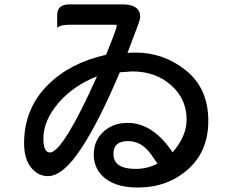

<svg xmlns="http://www.w3.org/2000/svg" viewBox="-20 -773 1040 856"><path d="M173.3 -154.3Q173.3 -133.3 176.8 -119.6Q183.1 -96.2 198.2 -93.8Q200.7 -93.3 203.4 -93.3Q206.1 -93.3 209.5 -94.2Q212.9 -95.2 216.8 -97.7Q243.7 -112.8 285.2 -180.2Q337.9 -266.1 412.6 -432.6Q308.1 -391.6 242.2 -315.9Q173.3 -236.3 173.3 -154.3ZM501.5 -43.9Q525.4 -20 585.9 -20Q635.3 -20 679.2 -42L682.1 -43.5L649.9 -89.8Q608.4 -144 550.8 -144Q515.6 -143.6 500 -127.9Q485.8 -114.3 485.8 -86.9Q485.8 -59.6 501.5 -43.9ZM548.8 -225.1Q661.6 -225.1 749.5 -93.8Q812 -166 812 -240.2Q812 -331.5 742.9 -393.1Q673.8 -454.6 569.3 -454.6L514.2 -450.7Q420.4 -229 341.3 -109.9Q260.7 12.2 193.4 12.2Q148.9 12.2 118.2 -26.6Q87.4 -65.4 87.4 -133.8Q87.4 -288.6 193.4 -394.5Q291.5 -492.7 453.1 -528.8Q493.2 -627.4 499.5 -652.8Q500.5 -656.2 500.5 -658.2Q500.5 -660.2 499.3 -661.4Q498 -662.6 494.1 -662.6H288.1Q257.3 -662.6 242.7 -654.3L234.9 -649.9V-707Q234.9 -728 246.6 -739.7Q260.3 -753.4 288.1 -753.4H527.3Q588.4 -753.4 601.6 -718.3Q605 -709.5 605 -697.5Q605 -685.5 585.9 -636.7L548.3 -537.1L551.8 -537.6L584 -538.6Q710 -538.6 809.1 -459Q908.7 -378.4 908.7 -234.4Q908.7 -98.1 817.6 -17.6Q726.6 63 594.7 63Q484.9 63 433.6 8.3Q397.9 -30.3 397.9 -83Q397.9 -145 440.4 -185.1Q483.4 -225.1 548.8 -225.1Z"/></svg>

Font: YuPearl-Medium
Style: Medium
Weight: 500
Designer: Max Yao
Foundry: Max-Everyday
Version: Version 1.011; ttfautohint (v1.8.3)